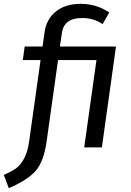

<svg xmlns="http://www.w3.org/2000/svg" viewBox="-83 -770 683 1003"><path d="M487.8 -705.1 453.1 -644Q406.2 -676.3 345.2 -675.8Q251 -675.8 240.2 -597.2L230 -526.9H522.9L449.2 0H356.9L420.9 -456.1H220.2L160.2 -28.8Q145 76.2 102.1 124Q59.1 171.9 -37.1 212.9L-63 144Q-21 125 1 109.4Q22.9 93.8 42 59.6Q61 25.4 68.8 -28.8L128.9 -456.1H36.1L45.9 -526.9H139.2L149.9 -602.1Q159.2 -669.9 209 -710Q258.8 -750 339.4 -750Q419.9 -750 487.8 -705.1Z"/></svg>

Font: FiraSans-Italic
Style: Italic
Weight: 400
Italic angle: -8°
Designer: Carrois Corporate & Edenspiekermann AG
Foundry: Carrois Corporate GbR & Edenspiekermann AG
Version: Version 3.106;PS 003.106;hotconv 1.0.70;makeotf.lib2.5.58329